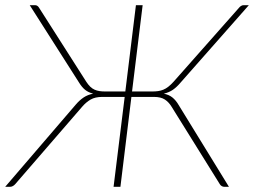

<svg xmlns="http://www.w3.org/2000/svg" viewBox="-34 -723 983 743"><path d="M664 -402.5Q649.5 -385.5 635 -375.5Q620.5 -365.5 600 -360.5Q620 -356.5 633.2 -345.8Q646.5 -335 656.5 -318L852 0H834.5Q828.5 0 823.8 -3Q819 -6 816.5 -10.5L630 -310Q619.5 -327.5 604 -337.8Q588.5 -348 561.5 -348H474.5L432 0H405.5L448.5 -348H362Q334.5 -348 316.8 -337.8Q299 -327.5 284 -310L25 -10.5Q21 -6 15.8 -3Q10.5 0 4 0H-14L259 -318Q273.5 -335 289.5 -345.8Q305.5 -356.5 326.5 -360.5Q307.5 -365.5 295.2 -375.5Q283 -385.5 272.5 -402.5L81 -703H101.5Q107 -703 111 -700Q115 -697 117.5 -692.5L300 -406.5Q307.5 -395 315.2 -387.5Q323 -380 332 -376Q341 -372 351 -370.5Q361 -369 373 -369H451L492 -703H518L477 -369H555.5Q567.5 -369 578 -370.5Q588.5 -372 598.2 -376Q608 -380 617.5 -387.5Q627 -395 637.5 -406.5L890.5 -692.5Q894 -697 898.8 -700Q903.5 -703 909 -703H929Z"/></svg>

Font: Lato ExtraLight
Style: Italic
Weight: 275
Italic angle: -7°
Designer: Lukasz Dziedzic with Adam Twardoch and Botio Nikoltchev
Foundry: tyPoland Lukasz Dziedzic
Version: Version 2.015; 2015-08-06; http://www.latofonts.com/